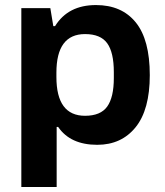

<svg xmlns="http://www.w3.org/2000/svg" viewBox="-20 -558 648 756"><path d="M64 178.2V-525.9H178.2L189.9 -455.1H196.8Q248 -538.1 357.9 -538.1Q459 -538.1 514.4 -470Q569.8 -401.9 569.8 -262.2Q569.8 -126 513.9 -56.9Q458 12.2 362.8 12.2Q257.3 12.2 209 -58.1H203.1V178.2ZM314.9 -102.1Q376 -102.1 402.1 -138.4Q428.2 -174.8 428.2 -251V-273.9Q428.2 -351.6 402.1 -387.7Q376 -423.8 314.9 -423.8Q202.1 -423.8 202.1 -272V-254.9Q202.1 -102.1 314.9 -102.1Z"/></svg>

Font: Archivo
Style: Bold
Weight: 700
Designer: Hector Gatti
Foundry: Omnibus-Type
Version: Version 2.001